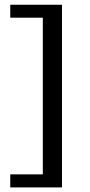

<svg xmlns="http://www.w3.org/2000/svg" viewBox="-20 -650 379 812"><path d="M242.2 -629.9V142.6H23.4V87.4H161.1V-575.2H23.4V-629.9Z"/></svg>

Font: Kameron
Style: Regular
Weight: 400
Version: Version 1.000